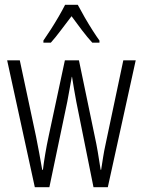

<svg xmlns="http://www.w3.org/2000/svg" viewBox="-20 -785 599 805"><path d="M300 -358Q295 -384 290.5 -411Q286 -438 282 -463H281Q276 -437 271.5 -410Q267 -383 262 -358L187 0H126L10 -532H63L131 -213Q138 -178 144.5 -143Q151 -108 157 -73H160Q163 -100 169.5 -138.5Q176 -177 184 -214L252 -532H311L378 -210Q384 -183 390 -148Q396 -113 402 -73H404Q409 -104 412.5 -127Q416 -150 423 -182L497 -532H549L432 0H372ZM306 -765Q318 -742 335 -712.5Q352 -683 369 -656.5Q386 -630 397 -615V-606H367Q346 -629 323.5 -658.5Q301 -688 280 -717Q259 -690 235.5 -658.5Q212 -627 193 -606H162V-615Q176 -635 193 -661.5Q210 -688 226 -715.5Q242 -743 253 -765Z"/></svg>

Font: Noto Sans Khmer ExtraCondensed Light
Style: Regular
Weight: 300
Width: 2
Designer: Danh Hong and the Monotype Design Team
Foundry: Monotype Imaging Inc.
Version: Version 2.004; ttfautohint (v1.8.4.7-5d5b)